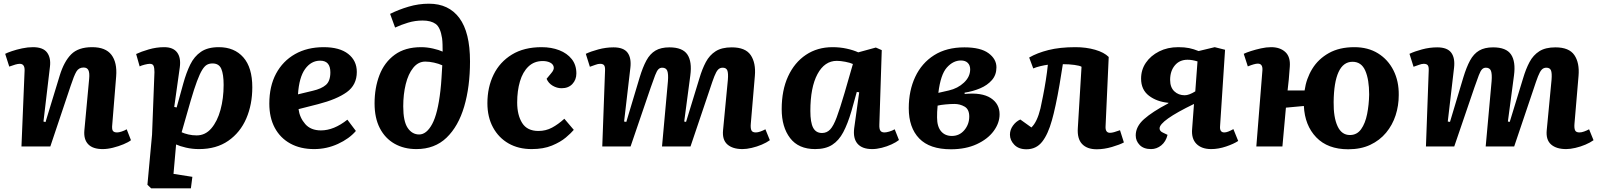

<svg xmlns="http://www.w3.org/2000/svg" viewBox="-20 -792 8647 1038"><path d="M688 -34Q674 -23 647.5 -12Q621 -1 591 6.5Q561 14 535 14Q482 14 457 -12Q432 -38 436 -86L462 -366Q465 -398 458 -412.5Q451 -427 432 -427Q406 -427 393 -405Q380 -383 362 -328L252 0H96L113 -411Q114 -447 87 -447Q77 -447 63 -443Q49 -439 30 -432L8 -501Q19 -507 44 -515.5Q69 -524 99.5 -530.5Q130 -537 158 -537Q213 -537 234.5 -508Q256 -479 250 -431L215 -135L226 -132L303 -384Q326 -459 364.5 -498Q403 -537 478 -537Q551 -537 582.5 -495.5Q614 -454 608 -379L587 -120Q584 -94 590 -85Q596 -76 613 -76Q623 -76 638 -81Q653 -86 665 -93Z M815 -402Q815 -424 810.5 -435.5Q806 -447 790 -447Q780 -447 762 -442.5Q744 -438 735 -433L716 -500Q743 -513 784.5 -525Q826 -537 868 -537Q916 -537 937.5 -508.5Q959 -480 952 -428L922 -214L935 -211L971 -341Q987 -399 1008.5 -443Q1030 -487 1066.5 -512Q1103 -537 1163 -537Q1247 -537 1295.5 -482Q1344 -427 1344 -320Q1344 -227 1311.5 -151.5Q1279 -76 1214.5 -31Q1150 14 1056 14Q1019 14 985 6Q951 -2 932 -11L918 148L1020 164L1012 226H797L777 207L802 -64ZM1129 -449Q1112 -449 1099 -442Q1086 -435 1073 -414Q1060 -393 1045 -353Q1030 -313 1011 -248L962 -77Q977 -70 998.5 -65Q1020 -60 1043 -60Q1090 -60 1122.5 -98Q1155 -136 1172 -198Q1189 -260 1189 -333Q1189 -390 1176.5 -419.5Q1164 -449 1129 -449Z M1730 -537Q1816 -537 1862.5 -500.5Q1909 -464 1909 -403Q1909 -333 1855 -294Q1801 -255 1700 -229L1594 -202Q1600 -156 1630 -121.5Q1660 -87 1715 -87Q1785 -87 1858 -145L1904 -84Q1868 -42 1807 -14Q1746 14 1678 14Q1604 14 1549.5 -16Q1495 -46 1465.5 -101Q1436 -156 1436 -232Q1436 -326 1472.5 -394Q1509 -462 1575 -499.5Q1641 -537 1730 -537ZM1766 -401Q1766 -464 1711 -464Q1662 -464 1629.5 -419Q1597 -374 1591 -282L1670 -301Q1718 -312 1742 -333Q1766 -354 1766 -401Z M2089 -717Q2135 -740 2189 -756Q2243 -772 2299 -772Q2406 -772 2463.5 -694.5Q2521 -617 2521 -460Q2521 -323 2489.5 -216Q2458 -109 2394 -47.5Q2330 14 2231 14Q2164 14 2113 -15Q2062 -44 2033.5 -99Q2005 -154 2005 -233Q2005 -317 2031.5 -386Q2058 -455 2114 -496Q2170 -537 2257 -537Q2288 -537 2321 -529.5Q2354 -522 2373 -513Q2373 -531 2372.5 -550.5Q2372 -570 2370 -585Q2361 -644 2335.5 -662.5Q2310 -681 2265 -681Q2224 -681 2186 -669.5Q2148 -658 2116 -643ZM2246 -65Q2286 -65 2316.5 -121.5Q2347 -178 2361 -302Q2365 -337 2367 -372Q2369 -407 2371 -439Q2351 -448 2326 -453.5Q2301 -459 2279 -459Q2241 -459 2214 -425.5Q2187 -392 2173.5 -337Q2160 -282 2160 -217Q2160 -136 2184 -100.5Q2208 -65 2246 -65Z M2908 -537Q2961 -537 3003.5 -520.5Q3046 -504 3071 -472.5Q3096 -441 3096 -395Q3096 -361 3074.5 -338Q3053 -315 3016 -315Q2991 -315 2968 -328.5Q2945 -342 2935 -366L2959 -395Q2977 -415 2973.5 -430.5Q2970 -446 2953.5 -454Q2937 -462 2914 -462Q2868 -462 2837 -432.5Q2806 -403 2791 -352Q2776 -301 2776 -238Q2776 -170 2803 -127Q2830 -84 2891 -84Q2931 -84 2964.5 -102Q2998 -120 3031 -150L3082 -90Q3068 -73 3039 -48.5Q3010 -24 2964 -5Q2918 14 2854 14Q2783 14 2729.5 -16.5Q2676 -47 2645.5 -103Q2615 -159 2615 -234Q2615 -320 2648.5 -388.5Q2682 -457 2747.5 -497Q2813 -537 2908 -537Z M3591 -353Q3594 -392 3587.5 -409Q3581 -426 3560 -426Q3548 -426 3539.5 -417.5Q3531 -409 3522 -385.5Q3513 -362 3498 -319L3389 0H3236L3251 -410Q3252 -431 3246 -439Q3240 -447 3224 -447Q3213 -447 3198.5 -441.5Q3184 -436 3169 -431L3147 -501Q3174 -514 3215 -525Q3256 -536 3297 -536Q3351 -536 3372.5 -507.5Q3394 -479 3388 -426L3354 -135L3366 -133L3438 -373Q3455 -429 3474.5 -465Q3494 -501 3523.5 -518.5Q3553 -536 3599 -536Q3670 -536 3696 -497.5Q3722 -459 3712 -384L3679 -135L3689 -133L3761 -368Q3776 -419 3796 -456.5Q3816 -494 3849 -515Q3882 -536 3936 -536Q4010 -536 4038.5 -494Q4067 -452 4061 -382L4039 -123Q4037 -100 4042 -88Q4047 -76 4066 -76Q4077 -76 4091 -81Q4105 -86 4118 -93L4142 -34Q4124 -21 4098 -10Q4072 1 4044 7.5Q4016 14 3994 14Q3941 14 3912.5 -11Q3884 -36 3889 -88L3915 -360Q3918 -397 3912 -411.5Q3906 -426 3887 -426Q3872 -426 3862 -415.5Q3852 -405 3842 -379.5Q3832 -354 3817 -308L3713 0H3559Z M4734 -119Q4733 -95 4739.5 -85.5Q4746 -76 4762 -76Q4771 -76 4787 -80.5Q4803 -85 4817 -93L4840 -35Q4825 -23 4800 -11.5Q4775 0 4747 7Q4719 14 4695 14Q4641 14 4616 -15Q4591 -44 4598 -99L4625 -293L4612 -295L4583 -191Q4563 -123 4539 -77.5Q4515 -32 4479 -9Q4443 14 4387 14Q4297 14 4251.5 -45.5Q4206 -105 4206 -202Q4206 -304 4240.5 -379Q4275 -454 4337 -495.5Q4399 -537 4481 -537Q4521 -537 4557.5 -529Q4594 -521 4620 -509L4715 -535L4747 -521ZM4424 -73Q4450 -73 4468 -92Q4486 -111 4503.5 -158Q4521 -205 4546 -290L4591 -446Q4576 -453 4550 -458Q4524 -463 4504 -463Q4438 -463 4399.5 -391.5Q4361 -320 4361 -192Q4361 -130 4376 -101.5Q4391 -73 4424 -73Z M5121 15Q5006 15 4949.5 -43.5Q4893 -102 4893 -207Q4893 -302 4928 -376.5Q4963 -451 5030 -493.5Q5097 -536 5194 -536Q5281 -536 5324 -504.5Q5367 -473 5367 -428Q5367 -387 5342.5 -359Q5318 -331 5279 -314.5Q5240 -298 5195 -291V-284Q5288 -293 5336 -262Q5384 -231 5384 -174Q5384 -127 5352 -83.5Q5320 -40 5260.5 -12.5Q5201 15 5121 15ZM5053 -290 5110 -303Q5158 -314 5191.5 -345.5Q5225 -377 5225 -417Q5225 -439 5212 -452Q5199 -465 5175 -465Q5133 -465 5099 -427Q5065 -389 5053 -290ZM5126 -57Q5167 -57 5193.5 -88.5Q5220 -120 5220 -162Q5220 -201 5195 -215.5Q5170 -230 5140 -230Q5119 -230 5092 -227.5Q5065 -225 5049 -221Q5047 -203 5046.5 -187Q5046 -171 5046 -157Q5046 -108 5067.5 -82.5Q5089 -57 5126 -57Z M5544 -481Q5587 -506 5648.5 -521.5Q5710 -537 5794 -537Q5852 -537 5900.5 -523Q5949 -509 5974 -484L5957 -109Q5955 -74 5981 -74Q5990 -74 6003 -77.5Q6016 -81 6035 -88L6056 -22Q6034 -10 5991.5 2.5Q5949 15 5909 15Q5857 15 5830 -13.5Q5803 -42 5807 -100L5827 -431Q5818 -437 5789 -441Q5760 -445 5726 -445Q5718 -392 5708 -333.5Q5698 -275 5687 -224Q5676 -173 5667 -142Q5646 -66 5614 -25.5Q5582 15 5529 15Q5487 15 5463.5 -9.5Q5440 -34 5440 -64Q5440 -90 5456 -112.5Q5472 -135 5496 -146L5556 -103Q5587 -132 5605 -206Q5611 -234 5619 -274Q5627 -314 5634 -358.5Q5641 -403 5645 -442Q5628 -440 5605 -434.5Q5582 -429 5566 -422Z M6435 -230Q6249 -140 6249 -98Q6249 -83 6267 -75L6292 -63Q6283 -26 6258 -6Q6233 14 6203 14Q6163 14 6141.5 -8Q6120 -30 6120 -60Q6120 -108 6165 -148Q6210 -188 6294 -232L6298 -236Q6234 -242 6191.5 -274.5Q6149 -307 6149 -367Q6149 -415 6175 -453Q6201 -491 6246.5 -514Q6292 -537 6350 -537Q6384 -537 6408.5 -532Q6433 -527 6460 -516L6547 -537L6603 -523L6576 -110Q6573 -76 6599 -76Q6608 -76 6620 -80.5Q6632 -85 6648 -94L6674 -30Q6650 -14 6608.5 0Q6567 14 6528 14Q6476 14 6448 -14.5Q6420 -43 6425 -96ZM6454 -460Q6425 -469 6400 -469Q6357 -469 6331.5 -438.5Q6306 -408 6306 -360Q6306 -320 6328.5 -298.5Q6351 -277 6385 -277Q6408 -277 6442 -298Z M7269 15Q7158 15 7096 -49.5Q7034 -114 7029 -219L6932 -210L6913 0H6772L6805 -413Q6807 -448 6780 -448Q6763 -448 6726 -433L6704 -501Q6718 -508 6743 -516Q6768 -524 6797 -530.5Q6826 -537 6852 -537Q6900 -537 6928.5 -511Q6957 -485 6953 -432Q6951 -399 6947.5 -362.5Q6944 -326 6941 -303H7033Q7042 -367 7074.5 -420Q7107 -473 7164 -505Q7221 -537 7302 -537Q7376 -537 7430 -503.5Q7484 -470 7513.5 -411.5Q7543 -353 7542 -278Q7542 -221 7525 -168.5Q7508 -116 7473.5 -74.5Q7439 -33 7388 -9Q7337 15 7269 15ZM7278 -62Q7316 -62 7338.5 -93.5Q7361 -125 7371 -175.5Q7381 -226 7382 -281Q7382 -362 7361 -410Q7340 -458 7292 -458Q7242 -458 7216.5 -402.5Q7191 -347 7190 -240Q7189 -158 7211 -110Q7233 -62 7278 -62Z M8044 -353Q8047 -392 8040.5 -409Q8034 -426 8013 -426Q8001 -426 7992.5 -417.5Q7984 -409 7975 -385.5Q7966 -362 7951 -319L7842 0H7689L7704 -410Q7705 -431 7699 -439Q7693 -447 7677 -447Q7666 -447 7651.5 -441.5Q7637 -436 7622 -431L7600 -501Q7627 -514 7668 -525Q7709 -536 7750 -536Q7804 -536 7825.5 -507.5Q7847 -479 7841 -426L7807 -135L7819 -133L7891 -373Q7908 -429 7927.5 -465Q7947 -501 7976.5 -518.5Q8006 -536 8052 -536Q8123 -536 8149 -497.5Q8175 -459 8165 -384L8132 -135L8142 -133L8214 -368Q8229 -419 8249 -456.5Q8269 -494 8302 -515Q8335 -536 8389 -536Q8463 -536 8491.5 -494Q8520 -452 8514 -382L8492 -123Q8490 -100 8495 -88Q8500 -76 8519 -76Q8530 -76 8544 -81Q8558 -86 8571 -93L8595 -34Q8577 -21 8551 -10Q8525 1 8497 7.5Q8469 14 8447 14Q8394 14 8365.5 -11Q8337 -36 8342 -88L8368 -360Q8371 -397 8365 -411.5Q8359 -426 8340 -426Q8325 -426 8315 -415.5Q8305 -405 8295 -379.5Q8285 -354 8270 -308L8166 0H8012Z"/></svg>

Font: Literata 7pt
Style: Bold Italic
Weight: 700
Italic angle: -2°
Designer: Latin by Veronika Burian and Jose Scaglione. Greek by Irene Vlachou. Cyrillic by Vera Evstafieva
Foundry: TypeTogether
Version: Version 3.002